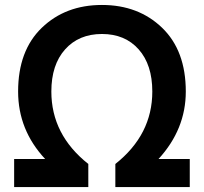

<svg xmlns="http://www.w3.org/2000/svg" viewBox="-20 -741 821 774"><path d="M729 -372Q729 -220 619 -100H745V13H445V-80Q594 -198 594 -372Q594 -480 539 -542Q484 -604 391 -604Q298 -604 242.5 -542Q187 -480 187 -372Q187 -198 336 -80V13H37V-100H162Q53 -217 53 -372Q53 -537 148.5 -629Q244 -721 391 -721Q538 -721 633.5 -629Q729 -537 729 -372Z"/></svg>

Font: Repo
Style: DemiBold
Weight: 600
Designer: Stefan Peev
Foundry: Context Ltd
Version: Version 001.000